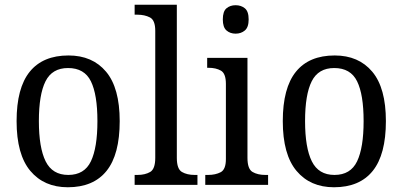

<svg xmlns="http://www.w3.org/2000/svg" viewBox="-20 -780 1699 810"><path d="M266 10Q166 10 108 -59Q50 -128 50 -269Q50 -409 105.5 -477.5Q161 -546 269 -546Q370 -546 427.5 -477.5Q485 -409 485 -269Q485 -128 429.5 -59Q374 10 266 10ZM268 -42Q336 -42 363.5 -99.5Q391 -157 391 -269Q391 -381 363.5 -437Q336 -493 267 -493Q200 -493 172 -437Q144 -381 144 -269Q144 -157 172.5 -99.5Q201 -42 268 -42Z M548 0V-42H560Q592 -42 613.5 -54.5Q635 -67 635 -114V-650Q635 -695 612.5 -706.5Q590 -718 560 -718H548V-760H726V-114Q726 -67 747.5 -54.5Q769 -42 801 -42H813V0Z M974 -638Q951 -638 935.5 -651.5Q920 -665 920 -698Q920 -732 935.5 -745Q951 -758 974 -758Q997 -758 1013 -745Q1029 -732 1029 -698Q1029 -665 1013 -651.5Q997 -638 974 -638ZM846 0V-42H858Q889 -42 911 -53.5Q933 -65 933 -109V-426Q933 -470 912 -482Q891 -494 860 -494H854V-536H1024V-114Q1024 -67 1045.5 -54.5Q1067 -42 1099 -42H1111V0Z M1389 10Q1289 10 1231 -59Q1173 -128 1173 -269Q1173 -409 1228.5 -477.5Q1284 -546 1392 -546Q1493 -546 1550.5 -477.5Q1608 -409 1608 -269Q1608 -128 1552.5 -59Q1497 10 1389 10ZM1391 -42Q1459 -42 1486.5 -99.5Q1514 -157 1514 -269Q1514 -381 1486.5 -437Q1459 -493 1390 -493Q1323 -493 1295 -437Q1267 -381 1267 -269Q1267 -157 1295.5 -99.5Q1324 -42 1391 -42Z"/></svg>

Font: Noto Serif Sinhala SemiCondensed
Style: Regular
Weight: 400
Width: 4
Designer: Jelle Bosma - Monotype Design Team
Foundry: Monotype Imaging Inc.
Version: Version 2.007; ttfautohint (v1.8.4.7-5d5b)